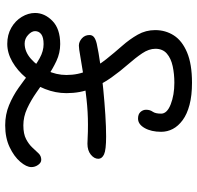

<svg xmlns="http://www.w3.org/2000/svg" viewBox="-30 -716 760 740"><g transform="rotate(90 350.0 -346.0)"><path d="M463 14Q421 14 385 -1Q349 -16 318 -38Q287 -60 259 -82Q231 -104 204 -119Q177 -134 150 -134Q124 -134 112 -125Q100 -116 100 -101Q100 -88 114.5 -74.5Q129 -61 148 -61Q179 -61 206.5 -85Q234 -109 251.5 -146Q269 -183 269 -222Q269 -268 251.5 -305.5Q234 -343 208.5 -375Q183 -407 157 -436.5Q131 -466 113.5 -497Q96 -528 96 -564Q96 -604 116.5 -636Q137 -668 182 -687Q227 -706 299 -706Q348 -706 384 -696.5Q420 -687 443 -670Q466 -653 477 -632Q488 -611 488 -587Q488 -549 473.5 -523.5Q459 -498 437 -498Q420 -498 411.5 -507.5Q403 -517 403 -529Q403 -544 410.5 -554.5Q418 -565 418 -587Q418 -610 382 -624Q346 -638 299 -638Q265 -638 235 -631.5Q205 -625 186.5 -609Q168 -593 168 -565Q168 -540 185.5 -514Q203 -488 228.5 -459Q254 -430 279 -395Q304 -360 321.5 -317.5Q339 -275 339 -222Q339 -180 323 -139.5Q307 -99 279.5 -66Q252 -33 218 -13.5Q184 6 149 6Q114 6 87 -9.5Q60 -25 45 -50Q30 -75 30 -101Q30 -138 60.5 -168Q91 -198 150 -198Q184 -198 215 -183.5Q246 -169 276.5 -148Q307 -127 337 -106Q367 -85 398.5 -70.5Q430 -56 463 -56Q496 -56 516 -66.5Q536 -77 548.5 -90.5Q561 -104 571 -114.5Q581 -125 596 -125Q607 -125 615.5 -113Q624 -101 624 -87Q624 -68 603.5 -44Q583 -20 547 -3Q511 14 463 14ZM156 -270Q141 -270 128 -281.5Q115 -293 115 -311Q115 -322 123.5 -328.5Q132 -335 149 -339Q181 -346 227 -352.5Q273 -359 324 -364Q375 -369 422.5 -372Q470 -375 506 -375Q558 -375 575 -367Q592 -359 592 -345Q592 -329 576 -316Q560 -303 534 -303Q520 -303 506 -304Q492 -305 460 -305Q412 -305 362.5 -299.5Q313 -294 270 -287.5Q227 -281 197 -275.5Q167 -270 156 -270Z"/></g></svg>

Font: Shantell Sans Light
Style: Regular
Weight: 300
Designer: Stephen Nixon, Anya Danilova, Shantell Martin
Foundry: Arrow Type
Version: Version 1.011;[c5ecc13dd]